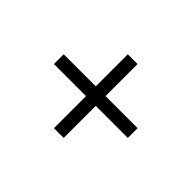

<svg xmlns="http://www.w3.org/2000/svg" viewBox="-83 -552 667 667"><g transform="rotate(45 250.0 -218.5)"><path d="M226 -399.5H274V-242H431.5V-194H274V-36.5H226V-194H68.5V-242H226Z"/></g></svg>

Font: Newsreader Text Medium
Style: Regular
Weight: 500
Designer: Hugues Gentile
Foundry: Production Type
Version: Version 1.002